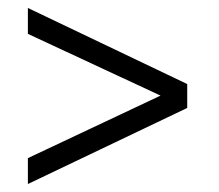

<svg xmlns="http://www.w3.org/2000/svg" viewBox="-20 -582 550 482"><path d="M450 -311 50 -120V-185L383 -342L50 -497V-562L450 -371Z"/></svg>

Font: Hind Vadodara Light
Style: Regular
Weight: 300
Designer: Hitesh Malaviya
Foundry: Indian Type Foundry
Version: Version 1.000;PS 1.0;hotconv 1.0.86;makeotf.lib2.5.63406; tt